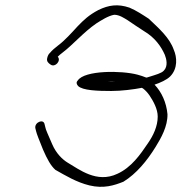

<svg xmlns="http://www.w3.org/2000/svg" viewBox="-20 -706 688 728"><path d="M159 -486C156 -473 163 -467 172 -461C189 -449 213 -476 199 -491C204 -496 211 -502 219 -508C256 -536 297 -584 345 -617C364 -629 390 -646 413 -650C433 -650 451 -637 463 -630L494 -609C504 -602 515 -595 526 -588C567 -564 591 -530 605 -498C611 -483 618 -455 601 -438C592 -428 568 -422 553 -417L540 -413C538 -412 536 -412 534 -412C525 -416 512 -420 501 -423C441 -439 301 -440 275 -401C268 -394 270 -387 276 -380C293 -363 350 -361 402 -361C441 -361 487 -367 518 -373C519 -372 522 -371 523 -370C532 -363 540 -354 547 -344C561 -323 578 -293 578 -264C578 -227 561 -192 541 -163C512 -120 478 -71 425 -47C347 -10 280 -64 237 -89C217 -101 193 -124 178 -159C163 -194 153 -215 152 -223L149 -235C145 -257 110 -242 114 -220L117 -208C119 -199 128 -176 143 -139C159 -102 173 -77 190 -62C229 -40 270 -15 319 -3C373 10 413 -3 448 -17C497 -47 538 -97 570 -149C591 -183 616 -227 615 -273C611 -317 593 -357 566 -385C587 -392 612 -403 625 -416C655 -446 651 -490 639 -517C623 -563 584 -597 544 -635C521 -650 497 -666 471 -677C427 -692 392 -687 353 -668C317 -649 297 -630 274 -606C253 -583 225 -552 202 -535C189 -525 177 -515 169 -505C165 -502 161 -495 159 -486ZM386 -397C396 -398 408 -398 420 -397Z"/></svg>

Font: Stray Cat
Style: SuExtObl
Weight: 400
Version: Version 1.0